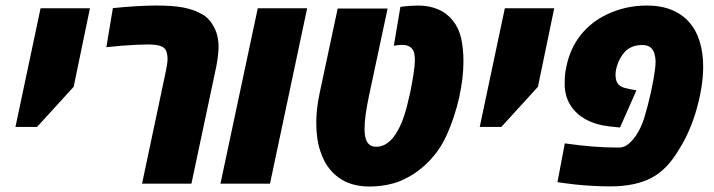

<svg xmlns="http://www.w3.org/2000/svg" viewBox="-20 -661 2568 691"><path d="M35.6 -204.1 126 -631.3H303.7L245.1 -348.6L113.3 -204.1Z M491.2 0 577.1 -405.8Q579.6 -418.5 581.3 -429.7Q583 -440.9 583 -450.2Q583 -462.4 579.6 -473.6Q576.2 -484.9 567.9 -490.2Q564.9 -492.7 560.3 -494.4Q555.7 -496.1 550.3 -497.6Q541.5 -499.5 531.2 -500.2Q521 -501 513.7 -501Q495.6 -501 470 -499.8Q444.3 -498.5 416.3 -496.3Q388.2 -494.1 362.8 -491.2L386.2 -631.8Q434.1 -636.7 473.6 -638.9Q513.2 -641.1 542.5 -641.1Q604.5 -641.1 640.4 -633.8Q676.3 -626.5 699.7 -613.8Q716.3 -606 727.5 -594.7Q738.8 -583.5 745.6 -571.3Q757.3 -552.7 762 -532.5Q766.6 -512.2 766.6 -493.2Q766.6 -475.1 763.2 -450.4Q759.8 -425.8 753.4 -397.9L668.9 0Z M773.4 0 907.7 -631.3H1085.4L951.7 0Z M1311 10.3Q1242.7 10.3 1198.2 -22.2Q1153.8 -54.7 1134.3 -112.8Q1126 -135.7 1122.1 -162.6Q1118.2 -189.5 1118.2 -218.8Q1118.2 -244.1 1121.1 -269.5Q1124 -294.9 1129.9 -323.7L1195.3 -630.4H1375L1308.1 -316.9Q1299.8 -277.3 1295.9 -248.5Q1292 -219.7 1292 -196.8Q1292 -184.6 1293.5 -174.3Q1294.9 -164.1 1298.3 -156.2Q1302.7 -145 1311.8 -138.9Q1320.8 -132.8 1334.5 -132.8Q1356.9 -132.8 1376.2 -147.5Q1395.5 -162.1 1411.1 -190.4Q1424.3 -213.4 1434.6 -244.6Q1444.8 -275.9 1456.1 -327.1Q1459 -342.3 1462.2 -358.9Q1465.3 -375.5 1467.8 -391.6Q1470.2 -407.7 1471.7 -421.6Q1473.1 -435.5 1473.1 -445.8Q1473.1 -458.5 1470.7 -469.5Q1468.3 -480.5 1460.9 -487.8Q1455.6 -493.7 1447 -496.6Q1438.5 -499.5 1427.2 -499.5Q1421.4 -499.5 1414.3 -498.8Q1407.2 -498 1397.5 -496.6L1420.9 -636.2Q1438.5 -638.7 1455.3 -639.9Q1472.2 -641.1 1485.4 -641.1Q1523.4 -641.1 1555.4 -627.9Q1587.4 -614.7 1609.9 -586.9Q1631.8 -559.1 1639.9 -522.2Q1647.9 -485.4 1647.9 -440.4Q1647.9 -407.7 1644 -376.7Q1640.1 -345.7 1632.8 -311Q1625.5 -278.8 1614.3 -243.9Q1603 -209 1588.6 -177Q1574.2 -145 1556.6 -120.1Q1533.2 -86.9 1502 -60.1Q1470.7 -33.2 1440.4 -19Q1418.5 -7.3 1395.3 -1Q1372.1 5.4 1350.3 7.8Q1328.6 10.3 1311 10.3Z M1706.5 -204.1 1796.9 -631.3H1974.6L1916 -348.6L1784.2 -204.1Z M2176.3 9.8Q2143.6 9.8 2110.1 7.8Q2076.7 5.9 2050 2.9Q2023.4 0 2010.3 -2L1986.3 -5.4L2012.7 -145Q2067.9 -137.2 2114 -133.5Q2160.2 -129.9 2207.5 -129.9Q2227.1 -129.9 2242.9 -143.8Q2258.8 -157.7 2269.5 -174.3Q2288.1 -201.7 2299.8 -240.5Q2311.5 -279.3 2322.3 -327.6Q2327.6 -351.6 2331.3 -372.3Q2335 -393.1 2337.2 -410.2Q2339.4 -427.2 2339.4 -439.5Q2339.4 -453.6 2335.4 -467.5Q2331.5 -481.4 2321.3 -490.2Q2311 -499 2290.5 -499Q2271 -499 2254.6 -492.2Q2238.3 -485.4 2228 -473.6Q2219.2 -462.9 2212.6 -451.9Q2206.1 -440.9 2202.1 -428.7Q2199.2 -420.4 2197.3 -410.9Q2195.3 -401.4 2195.3 -392.6Q2195.3 -376 2200.2 -365.7Q2205.1 -355.5 2215.8 -349.6Q2226.6 -343.8 2244.1 -340.8L2270.5 -335.9L2211.4 -202.1L2172.9 -206.1Q2125 -211.4 2088.9 -231Q2052.7 -250.5 2032.5 -283.2Q2012.2 -315.9 2012.2 -359.4Q2012.2 -371.6 2012.9 -385.7Q2013.7 -399.9 2018.6 -422.4Q2032.2 -487.8 2070.3 -535.4Q2108.4 -583 2165 -609.4Q2231.4 -641.1 2308.1 -641.1Q2359.4 -641.1 2397.7 -625.2Q2436 -609.4 2461.2 -580.3Q2486.3 -551.3 2498.5 -510.7Q2510.7 -470.2 2510.7 -420.9Q2510.7 -387.7 2504.9 -349.4Q2499 -311 2488 -271.5Q2477.1 -231.9 2461.4 -195.1Q2445.8 -158.2 2426.3 -127.4Q2382.8 -51.3 2324.5 -20.8Q2266.1 9.8 2176.3 9.8Z"/></svg>

Font: Open Sans SemiCondensed ExtraBold
Style: Italic
Weight: 800
Width: 4
Italic angle: -12°
Designer: Monotype Design Team
Foundry: Monotype Imaging Inc.
Version: Version 3.003